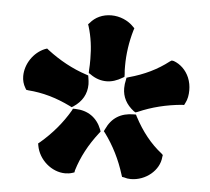

<svg xmlns="http://www.w3.org/2000/svg" viewBox="-41 -766 598 546"><g transform="rotate(5 258.5 -493.5)"><path d="M488 -566C479 -587 463 -602 444 -609L438 -610L433 -607C401 -582 364 -564 320 -552L314 -550L313 -544C311 -536 310 -528 310 -520C310 -495 321 -474 343 -457L348 -454L354 -456C393 -473 434 -483 478 -487H484L487 -493C493 -504 495 -517 495 -530C495 -542 493 -554 488 -566ZM320 -696C304 -713 280 -723 256 -723C231 -723 210 -713 196 -696L192 -692L194 -686C203 -657 207 -626 207 -594C207 -583 207 -572 206 -561V-554L211 -551C226 -540 242 -535 258 -535C273 -535 288 -540 303 -549L308 -552V-559C307 -567 307 -575 307 -583C307 -617 312 -652 322 -686L324 -692ZM432 -344C400 -369 374 -402 353 -442L350 -448H344C307 -448 281 -432 266 -399L263 -393L267 -388C292 -354 311 -316 324 -274L326 -268L332 -267C338 -265 344 -264 351 -264C394 -264 432 -296 435 -334L436 -340ZM205 -547 199 -549C159 -562 121 -583 87 -609L82 -613L76 -611C44 -598 21 -564 21 -529C21 -517 24 -506 30 -496L33 -491L39 -490C80 -487 119 -476 160 -456L166 -453L171 -456C195 -472 208 -494 208 -522C208 -528 207 -534 206 -541ZM252 -397C239 -430 213 -448 177 -449H170L167 -443C146 -407 118 -374 85 -346L80 -342L81 -336C88 -296 125 -264 164 -264C171 -264 178 -265 184 -267L190 -269L191 -275C203 -314 222 -350 250 -386L254 -391Z"/></g></svg>

Font: Hanalei Fill
Style: Regular
Weight: 400
Designer: Astigmatic (AOETI)
Foundry: Astigmatic (AOETI)
Version: Version 1.000